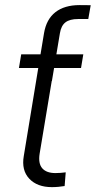

<svg xmlns="http://www.w3.org/2000/svg" viewBox="-20 -749 385 773"><path d="M189 4.4Q129.9 4.4 97.9 -29.5Q65.9 -63.5 75.7 -120.6L138.7 -503.4H201.7L139.6 -130.4Q133.3 -90.8 150.1 -71.5Q167 -52.2 203.1 -52.2Q213.9 -52.2 223.9 -53Q233.9 -53.7 244.6 -55.2L240.2 0Q228 2 215.1 3.2Q202.1 4.4 189 4.4ZM56.2 -475.1 65.4 -530.3H315.4L306.2 -475.1ZM125.5 -422.9 143.1 -530.3 157.2 -615.2Q166.5 -671.4 203.1 -700Q239.7 -728.5 300.3 -728.5Q314 -728.5 325 -728.3Q335.9 -728 345.2 -728L335.4 -672.4Q327.1 -672.4 314.2 -672.4Q301.3 -672.4 294.4 -672.4Q260.7 -672.4 243.4 -658.9Q226.1 -645.5 221.2 -615.2L207 -530.3L189 -422.9Z"/></svg>

Font: Inter 28pt Light
Style: Italic
Weight: 300
Italic angle: -9.3988°
Designer: Rasmus Andersson
Foundry: rsms
Version: Version 4.001;git-66647c0bb